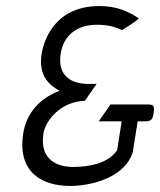

<svg xmlns="http://www.w3.org/2000/svg" viewBox="-20 -610 530 636"><path d="M213 6C282 6 395 -22 420 -107L436 -208H460C480 -208 486 -214 489 -236C492 -258 490 -264 469 -264H346L307 -208H383L368 -112L366 -110C339 -70 276 -57 223 -57C154 -57 112 -94 124 -168C130 -209 180 -274 261 -276L300 -332H272C220 -332 169 -356 181 -432C191 -498 241 -528 300 -528C334 -528 361 -522 384 -510C392 -515 429 -538 440 -549C406 -572 366 -590 310 -590C149 -590 122 -457 118 -432C108 -370 133 -336 169 -314L177 -309L167 -305C115 -283 68 -239 57 -168C37 -41 117 6 213 6Z"/></svg>

Font: Charger Pro
Style: LitNarObl
Weight: 300
Designer: Jasper
Foundry: Cannot Into Space Fonts
Version: Version 1.09